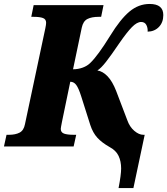

<svg xmlns="http://www.w3.org/2000/svg" viewBox="-43 -740 845 970"><path d="M569 111Q569 75 556 47.5Q543 20 511 3Q472 -19 449 -44Q426 -69 413 -109L367 -254Q354 -295 342 -311Q330 -327 312 -327L270 -124Q264 -94 264 -89Q264 -71 280.5 -65Q297 -59 330 -59H342L329 0H-23L-10 -59H2Q35 -59 56 -70Q77 -81 83 -112L186 -597Q190 -616 190 -625Q190 -643 174 -649Q158 -655 126 -655H115L127 -714H480L468 -655H456Q420 -655 398.5 -644Q377 -633 370 -600L326 -390Q352 -390 375 -398.5Q398 -407 413 -422Q451 -458 514 -560Q565 -643 611 -681.5Q657 -720 713 -720Q782 -720 782 -664Q782 -627 760 -604Q738 -581 703 -580Q704 -600 696 -614.5Q688 -629 670 -629Q649 -629 623.5 -603Q598 -577 560 -522Q518 -460 492.5 -427.5Q467 -395 449 -384Q476 -380 500.5 -354.5Q525 -329 544 -280L600 -133Q612 -99 635.5 -79Q659 -59 681 -59H688L631 210H556Q569 143 569 111Z"/></svg>

Font: Noto Serif NarrowBlack
Style: Italic
Weight: 900
Width: 4
Italic angle: -12°
Designer: Monotype Design Team
Foundry: Monotype Imaging Inc.
Version: Version 1.001